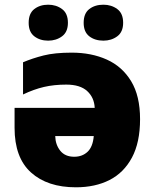

<svg xmlns="http://www.w3.org/2000/svg" viewBox="-20 -787 658 817"><path d="M285 -563Q369 -563 434.5 -533.5Q500 -504 538 -441.5Q576 -379 576 -280Q576 -181 541.5 -116.5Q507 -52 446 -21Q385 10 303 10Q182 10 112 -53Q42 -116 42 -243V-328H383Q381 -372 351 -399.5Q321 -427 262 -427Q210 -427 167 -417Q124 -407 78 -385V-522Q118 -539 165.5 -551Q213 -563 285 -563ZM215 -208Q216 -171 236.5 -145.5Q257 -120 296 -120Q330 -120 352.5 -141Q375 -162 379 -208ZM102 -690Q102 -730 126 -748.5Q150 -767 185 -767Q219 -767 244 -748.5Q269 -730 269 -690Q269 -651 244 -632.5Q219 -614 185 -614Q150 -614 126 -632.5Q102 -651 102 -690ZM336 -690Q336 -730 360 -748.5Q384 -767 420 -767Q454 -767 479 -748.5Q504 -730 504 -690Q504 -651 479 -632.5Q454 -614 420 -614Q384 -614 360 -632.5Q336 -651 336 -690Z"/></svg>

Font: Noto Sans Black
Style: Regular
Weight: 900
Designer: Monotype Design Team
Foundry: Monotype Imaging Inc.
Version: Version 2.007